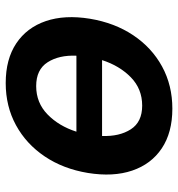

<svg xmlns="http://www.w3.org/2000/svg" viewBox="3 -596 603 649"><g transform="rotate(90 304.5 -271.5)"><path d="M260.7 10.7Q180 10.7 126.6 -25Q73.2 -60.7 51.3 -124.8Q29.5 -188.9 43.3 -273.8Q57.2 -357.6 99.1 -420.3Q141 -483 204.7 -517.8Q268.5 -552.6 347.3 -552.6Q427.9 -552.6 481.4 -516.9Q534.8 -481.2 556.6 -416.9Q578.5 -352.6 564.6 -267Q550.8 -183.6 508.7 -121.1Q466.6 -58.6 403.1 -24Q339.5 10.7 260.7 10.7ZM271 -92.3Q327.4 -92.3 366.8 -130.7Q406.2 -169 425.1 -228.3H168.3Q165.8 -169.4 190.5 -130.9Q215.2 -92.3 271 -92.3ZM183.2 -315H439.6Q441.8 -373.6 417.1 -412.1Q392.4 -450.6 337 -450.6Q280.5 -450.6 241.3 -412.3Q202.1 -373.9 183.2 -315Z"/></g></svg>

Font: Inter UI Semi Bold
Style: Italic
Weight: 600
Italic angle: -9.39999°
Designer: Rasmus Andersson
Foundry: rsms
Version: 3.2;8d6f07862